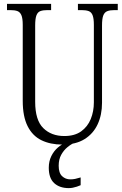

<svg xmlns="http://www.w3.org/2000/svg" viewBox="-20 -734 630 988"><path d="M301 10Q239 10 193 -12.5Q147 -35 122 -85Q97 -135 97 -215V-606Q97 -640 90 -656Q83 -672 69.5 -677Q56 -682 33 -682H16V-714H243V-682H224Q202 -682 188 -677Q174 -672 167.5 -655Q161 -638 161 -603V-210Q161 -116 202.5 -75Q244 -34 311 -34Q364 -34 397.5 -58Q431 -82 447 -121.5Q463 -161 463 -207V-606Q463 -639 456.5 -655.5Q450 -672 436 -677Q422 -682 400 -682H381V-714H586V-682H569Q546 -682 532 -676.5Q518 -671 511.5 -654.5Q505 -638 505 -603V-205Q505 -143 482.5 -94.5Q460 -46 415 -18Q370 10 301 10ZM334 234Q287 234 259 208.5Q231 183 231 129Q231 96 244 69.5Q257 43 278 25Q299 7 321 0H365Q347 7 327.5 23Q308 39 295 62.5Q282 86 282 119Q282 156 299.5 172.5Q317 189 342 189Q355 189 367 186.5Q379 184 395 179V219Q386 223 375.5 226.5Q365 230 354.5 232Q344 234 334 234Z"/></svg>

Font: Noto Serif Khmer Condensed Light
Style: Regular
Weight: 300
Width: 3
Designer: Danh Hong and the Monotype Design Team
Foundry: Monotype Imaging Inc.
Version: Version 2.004